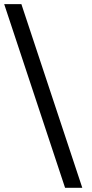

<svg xmlns="http://www.w3.org/2000/svg" viewBox="-33 -731 443 927"><path d="M364.3 175.8H281.2L-12.7 -710.9H70.3Z"/></svg>

Font: Crimson Pro ExtraLight SemiBold
Style: Regular
Weight: 600
Version: Version 1.002